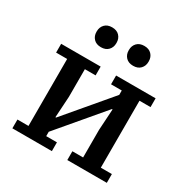

<svg xmlns="http://www.w3.org/2000/svg" viewBox="-166 -878 1000 1023"><g transform="rotate(30 334.5 -366.0)"><path d="M44 -54H112V-466H44V-520H287V-466H221V-296L213 -166H217L448 -439V-466H382V-520H625V-466H557V-54H625V0H382V-54H448V-224L456 -354H452L221 -81V-54H287V0H44ZM236 -610Q207 -610 191 -627Q175 -644 175 -669V-673Q175 -698 191 -715Q207 -732 236 -732Q265 -732 281 -715Q297 -698 297 -673V-669Q297 -644 281 -627Q265 -610 236 -610ZM434 -610Q405 -610 389 -627Q373 -644 373 -669V-673Q373 -698 389 -715Q405 -732 434 -732Q463 -732 479 -715Q495 -698 495 -673V-669Q495 -644 479 -627Q463 -610 434 -610Z"/></g></svg>

Font: IBM Plex Serif Medium
Style: Regular
Weight: 500
Designer: Mike Abbink, Paul van der Laan, Pieter van Rosmalen
Foundry: Bold Monday
Version: Version 2.5